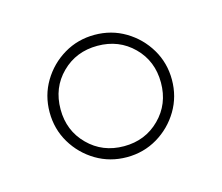

<svg xmlns="http://www.w3.org/2000/svg" viewBox="-50 -862 420 364"><g transform="rotate(-15 160.0 -680.0)"><path d="M160 -560Q127 -560 99.8 -576.2Q72.5 -592.5 56.2 -619.8Q40 -647 40 -680Q40 -713 56.2 -740.2Q72.5 -767.5 99.8 -783.8Q127 -800 160 -800Q193 -800 220.2 -783.8Q247.5 -767.5 263.8 -740.2Q280 -713 280 -680Q280 -647 263.8 -619.8Q247.5 -592.5 220.2 -576.2Q193 -560 160 -560ZM160 -581.5Q202 -581.5 230.2 -609.8Q258.5 -638 258.5 -680Q258.5 -722.5 230.2 -750.5Q202 -778.5 160 -778.5Q118 -778.5 89.8 -750.5Q61.5 -722.5 61.5 -680Q61.5 -638 89.8 -609.8Q118 -581.5 160 -581.5Z"/></g></svg>

Font: Bodoni Moda 48pt Black
Style: Regular
Weight: 900
Designer: Owen Earl
Foundry: indestructible type
Version: Version 2.004